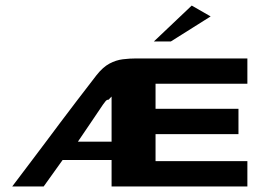

<svg xmlns="http://www.w3.org/2000/svg" viewBox="-20 -670 928 690"><path d="M24 0Q61 -49 90.5 -88Q120 -127 145.5 -161Q171 -195 197.5 -230.5Q224 -266 255.5 -307Q287 -348 327 -400Q350 -429 373.5 -441.5Q397 -454 421.5 -457Q446 -460 470 -460H869Q869 -437 869 -414.5Q869 -392 869 -369H539V-279H837V-188Q763 -188 688.5 -188Q614 -188 539 -188V-91H869V0Q747 0 625 0Q503 0 381 0V-95H205Q188 -71 171 -47.5Q154 -24 137 0ZM260 -161Q290 -161 320.5 -161Q351 -161 381 -161Q381 -202 381 -242Q381 -282 381 -323Q378 -320 375.5 -317.5Q373 -315 371 -312Q364 -312 359.5 -306.5Q355 -301 350 -294Q328 -261 305.5 -228Q283 -195 260 -161ZM533 -521 669 -650 737 -611 594 -521Z"/></svg>

Font: Genos
Style: Bold
Weight: 700
Designer: Robert E. Leuschke
Foundry: Robert E. Leuschke
Version: Version 1.010